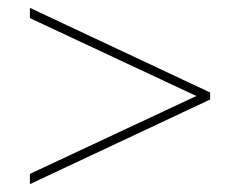

<svg xmlns="http://www.w3.org/2000/svg" viewBox="-20 -606 610 488"><path d="M56 -164V-138L514 -353V-371L56 -586V-560L479 -362Z"/></svg>

Font: Noto Kufi Arabic Thin
Style: Regular
Weight: 100
Designer: Monotype Design Team, David Williams, Khaled Hosny
Foundry: Google LLC
Version: Version 2.109